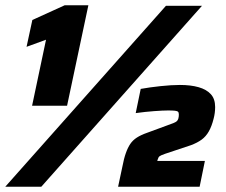

<svg xmlns="http://www.w3.org/2000/svg" viewBox="-40 -710 859 730"><path d="M82 -308 135 -559 61 -532 83 -634 206 -690H296L215 -308ZM-20 0 591 -688H728L117 0ZM409 0 425 -75Q431 -107 438.5 -128Q446 -149 455.5 -163Q465 -177 480.5 -187Q496 -197 519 -205L595 -233Q612 -239 620.5 -242.5Q629 -246 632.5 -249.5Q636 -253 638 -259Q639 -262 639.5 -266.5Q640 -271 640 -274Q640 -282 637 -285Q634 -288 625 -289Q616 -290 599 -290Q580 -290 546 -287.5Q512 -285 476 -280L495 -372Q528 -378 570 -382.5Q612 -387 644 -387Q685 -387 715 -378.5Q745 -370 761.5 -352Q778 -334 778 -303Q778 -292 776.5 -280.5Q775 -269 772 -258Q765 -230 754 -210.5Q743 -191 726.5 -179Q710 -167 686 -158L587 -125Q570 -119 566 -115.5Q562 -112 559 -102L558 -98H739L719 0Z"/></svg>

Font: Saira SemiExpanded Black
Style: Italic
Weight: 900
Width: 6
Italic angle: -12°
Designer: Hector Gatti with collaboration of the Omnibus-Type team
Foundry: Omnibus-Type
Version: Version 1.101